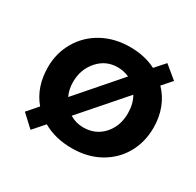

<svg xmlns="http://www.w3.org/2000/svg" viewBox="-114 -587 759 744"><g transform="rotate(30 265.5 -215.5)"><path d="M514 -216Q514 -152 485 -100.5Q456 -49 402.5 -19Q349 11 279 11Q204 11 149 -21L105 29L51 -21L92 -68Q42 -127 42 -216Q42 -279 72.5 -331Q103 -383 157 -412.5Q211 -442 280 -442Q346 -442 396 -416L435 -460L492 -413L455 -371Q484 -341 499 -301.5Q514 -262 514 -216ZM168 -154 329 -339Q304 -350 277 -350Q225 -350 190 -310.5Q155 -271 155 -215Q155 -180 168 -154ZM400 -215Q400 -257 382 -288L216 -98Q244 -81 277 -81Q331 -81 365.5 -119Q400 -157 400 -215Z"/></g></svg>

Font: Josefin Sans SemiBold
Style: Regular
Weight: 600
Designer: Santiago Orozco
Foundry: Typemade
Version: Version 2.000